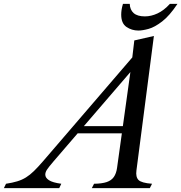

<svg xmlns="http://www.w3.org/2000/svg" viewBox="-146 -970 935 990"><path d="M540.5 -615 128 -135.5Q105 -108.5 96.2 -95.2Q87.5 -82 87.5 -69.5Q87.5 -53.5 106.2 -41Q125 -28.5 170 -22.5L159.5 0H-126L-115 -22.5Q-82 -27.5 -57.2 -35Q-32.5 -42.5 -12 -55.2Q8.5 -68 29 -88Q49.5 -108 75 -137.5L556 -697ZM491.5 -282.5H239L270 -319.5H497ZM532.5 -643 546.5 -761.5 647.5 -784.5 557.5 -91Q553 -57.5 568.2 -42Q583.5 -26.5 638 -22.5L626.5 0H327.5L339 -22.5Q379.5 -23 404 -31.2Q428.5 -39.5 441 -57.5Q453.5 -75.5 457.5 -104ZM567.5 -812.5Q533.5 -812.5 506.2 -831Q479 -849.5 479 -894.5Q479 -906.5 481 -920Q483 -933.5 488 -950H523Q524 -919.5 543.2 -902.5Q562.5 -885.5 601 -885.5Q633.5 -885.5 666.2 -900.8Q699 -916 730 -950H769Q728.5 -889 690.2 -859.5Q652 -830 620.5 -821.2Q589 -812.5 567.5 -812.5Z"/></svg>

Font: Libre Caslon Text
Style: Italic
Weight: 400
Italic angle: -22.583°
Designer: Pablo Impallari, Rodrigo Fuenzalida, Katja Schimmel
Foundry: Pablo Impallari, Rodrigo Fuenzalida
Version: Version 2.000